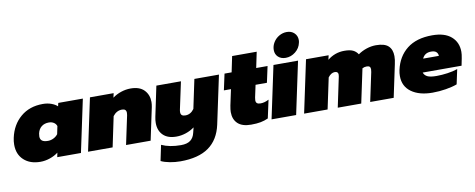

<svg xmlns="http://www.w3.org/2000/svg" viewBox="-77 -1126 4286 1731"><g transform="rotate(-10 2066.0 -261.0)"><path d="M5 -177Q5 -209 12 -240Q37 -356 118.5 -425.5Q200 -495 322 -495Q364 -495 399 -482.5Q434 -470 455 -450L462 -480H687L585 0H368L376 -40Q344 -15 300 0Q256 15 213 15Q118 15 61.5 -37Q5 -89 5 -177ZM403 -204 418 -276Q411 -297 392 -309Q373 -321 347 -321Q307 -321 280 -300Q253 -279 244 -239Q241 -224 241 -212Q241 -185 258 -172Q275 -159 312 -159Q338 -159 362.5 -171Q387 -183 403 -204Z M752 -480H969L960 -440Q995 -466 1038.5 -480.5Q1082 -495 1126 -495Q1208 -495 1249.5 -452Q1291 -409 1291 -343Q1291 -322 1286 -297L1223 0H998L1054 -264Q1056 -280 1056 -285Q1056 -321 1017 -321Q967 -321 933 -276L875 0H650Z M1279 196 1309 53Q1382 87 1486 87Q1543 87 1573 64Q1603 41 1613 -3L1625 -51Q1590 -25 1546.5 -10.5Q1503 4 1459 4Q1380 4 1338 -37.5Q1296 -79 1296 -149Q1296 -176 1302 -204L1360 -480H1585L1532 -232Q1529 -219 1529 -207Q1529 -188 1539.5 -179Q1550 -170 1572 -170Q1620 -170 1652 -215L1708 -480H1933L1839 -38Q1810 96 1716 163Q1622 230 1456 230Q1408 230 1360 221Q1312 212 1279 196Z M1979 -128Q1979 -150 1986 -187L2017 -332H1952L1984 -480H2049L2079 -624H2304L2274 -480H2378L2346 -332H2242L2218 -220Q2215 -205 2215 -195Q2215 -176 2225.5 -167.5Q2236 -159 2258 -159Q2295 -159 2334 -180L2298 -14Q2265 1 2229 8Q2193 15 2141 15Q2060 15 2019.5 -23Q1979 -61 1979 -128Z M2458 -612Q2458 -649 2478 -681.5Q2498 -714 2531 -733Q2564 -752 2601 -752Q2643 -752 2669.5 -726.5Q2696 -701 2696 -662Q2696 -650 2693 -638Q2683 -589 2642.5 -556.5Q2602 -524 2553 -524Q2510 -524 2484 -548.5Q2458 -573 2458 -612ZM2432 -480H2657L2555 0H2330Z M2730 -480H2937L2928 -440Q2996 -495 3083 -495Q3134 -495 3162 -481.5Q3190 -468 3207 -441Q3242 -466 3285.5 -480.5Q3329 -495 3372 -495Q3451 -495 3485.5 -462.5Q3520 -430 3520 -369Q3520 -336 3511 -297L3448 0H3233L3289 -264Q3292 -279 3292 -289Q3292 -305 3284 -313Q3276 -321 3257 -321Q3235 -321 3217 -311L3151 0H2936L2994 -275Q2996 -289 2996 -293Q2996 -321 2965 -321Q2931 -321 2903 -283L2843 0H2628Z M3537 -183Q3537 -210 3543 -238Q3569 -358 3655.5 -426.5Q3742 -495 3887 -495Q4001 -495 4061 -442.5Q4121 -390 4121 -303Q4121 -279 4114 -244L4101 -179H3745Q3754 -153 3780 -140Q3806 -127 3864 -127Q3911 -127 3964.5 -134.5Q4018 -142 4057 -156L4028 -21Q3985 -5 3924.5 5Q3864 15 3802 15Q3681 15 3609 -37Q3537 -89 3537 -183ZM3915 -302Q3914 -325 3899 -338.5Q3884 -352 3852 -352Q3793 -352 3771 -302Z"/></g></svg>

Font: Prompt Black
Style: Italic
Weight: 900
Italic angle: -12°
Designer: Katatrad Team
Foundry: CadsonDemak
Version: Version 1.001